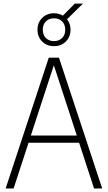

<svg xmlns="http://www.w3.org/2000/svg" viewBox="-20 -1066 610 1086"><path d="M12 0 256 -740H313.5L558 0H512L427.5 -258.5H141.5L57 0ZM154.5 -299.5H414.5L284.5 -697ZM285.5 -805Q245 -805 218.5 -831.2Q192 -857.5 192 -898Q192 -938 218.5 -964.5Q245 -991 285.5 -991Q313 -991 335.5 -977.5L403 -1045.5H449L359 -957Q379 -932 379 -898Q379 -857.5 352.5 -831.2Q326 -805 285.5 -805ZM285.5 -833.5Q313.5 -833.5 331.2 -850.8Q349 -868 349 -898Q349 -928 331.2 -945.2Q313.5 -962.5 285.5 -962.5Q257.5 -962.5 239.8 -945.2Q222 -928 222 -898Q222 -868 239.8 -850.8Q257.5 -833.5 285.5 -833.5Z"/></svg>

Font: Encode Sans Condensed ExtraLight
Style: Regular
Weight: 200
Width: 3
Designer: Multiple Designers
Foundry: Impallari Type
Version: Version 3.000; ttfautohint (v1.8.3) -l 8 -r 50 -G 200 -x 14 